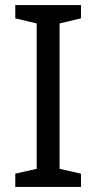

<svg xmlns="http://www.w3.org/2000/svg" viewBox="-20 -734 379 754"><path d="M298 0V-52L214 -71V-642L298 -662V-714H40V-662L124 -642V-71L40 -52V0Z"/></svg>

Font: Noto Sans Newa
Style: Regular
Weight: 400
Designer: Monotype Design Team
Foundry: Monotype Imaging Inc.
Version: Version 2.007